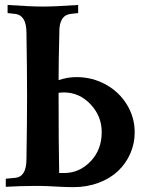

<svg xmlns="http://www.w3.org/2000/svg" viewBox="-20 -754 570 776"><path d="M295.9 -733.9V-701.2L265.6 -697.8Q219.7 -692.4 219.7 -625.5V-615.7Q216.8 -503.4 216.8 -430.2Q253.4 -442.4 288.6 -442.4Q353 -442.4 407.5 -412.4Q461.9 -382.3 493.2 -330.8Q524.4 -279.3 524.4 -219.2Q524.4 -173.8 506.6 -133.3Q488.8 -92.8 457 -62.7Q425.3 -32.7 378.4 -15.1Q331.5 2.4 276.4 2.4Q248.5 2.4 206.5 0Q164.6 -2.4 145 -2.4H111.3Q64 -2.4 3.4 1V-31.7L41.5 -35.2H41Q85.4 -38.6 86.9 -106.9Q89.4 -262.2 89.4 -366.2Q89.4 -470.7 86.9 -625.5Q85.4 -692.9 41 -697.8L10.7 -701.2V-733.9Q105 -727.5 153.3 -727.5Q201.7 -727.5 295.9 -733.9ZM216.8 -378.9V-366.7Q216.8 -174.3 219.2 -54.7H238.8Q300.8 -54.7 345.9 -101.6Q391.1 -148.4 391.1 -220.2Q391.1 -284.7 345.9 -332.5Q300.8 -380.4 238.3 -380.4Q227.1 -380.4 216.8 -378.9Z"/></svg>

Font: Flanker
Style: Bold
Weight: 700
Designer: Flanker
Foundry: Flanker
Version: Version 2.021